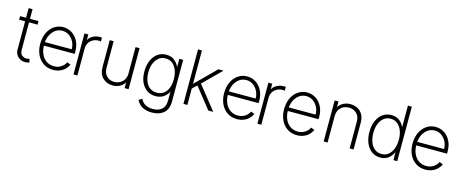

<svg xmlns="http://www.w3.org/2000/svg" viewBox="-47 -1509 6031 2505"><g transform="rotate(15 2969.0 -256.0)"><path d="M173 -502V-129Q173 -82 200 -59Q227 -37 260 -37Q268 -37 280 -39L301 -45L314 3Q293 9 287 10Q275 13 257 13Q222 13 191 -3Q160 -18 140 -49Q120 -78 120 -121V-502H39V-550H120V-680H173V-550H288V-502Z M502 -22Q446 -60 416 -124Q386 -189 386 -270Q386 -352 416 -418Q446 -483 500 -520Q555 -558 623 -558Q685 -558 739 -525Q792 -492 823 -432Q855 -371 855 -290V-259H439Q439 -199 463 -145Q487 -93 530 -63Q574 -33 634 -33Q677 -33 707 -48Q738 -61 758 -83Q777 -102 790 -128L838 -109Q825 -78 797 -49Q773 -22 730 -3Q686 16 634 16Q558 16 502 -22ZM778 -408Q755 -453 714 -482Q674 -509 623 -509Q574 -509 533 -482Q494 -455 468 -408Q443 -358 440 -307H802Q802 -362 778 -408Z M961 -550V-464H957Q974 -506 1017 -531Q1061 -557 1116 -557H1128Q1137 -557 1143 -556V-504L1128 -506Q1124 -507 1114 -507Q1071 -507 1036 -488Q1001 -468 982 -436Q962 -402 962 -359V4H909V-550Z M1653 -550V4H1599V-84H1604Q1587 -45 1542 -16Q1497 11 1438 11Q1355 11 1303 -42Q1250 -94 1250 -186V-550H1303V-188Q1303 -122 1343 -80Q1384 -39 1447 -39Q1486 -39 1522 -58Q1557 -77 1578 -111Q1599 -146 1599 -194V-550Z M1892 190Q1840 160 1814 105L1859 79Q1879 123 1919 147Q1959 172 2024 172Q2101 172 2145 132Q2189 94 2189 11V-120H2194Q2177 -71 2129 -34Q2084 1 2014 1Q1947 1 1897 -33Q1848 -68 1819 -129Q1792 -191 1792 -273Q1792 -356 1819 -420Q1845 -482 1896 -521Q1946 -558 2014 -558Q2088 -558 2131 -518Q2176 -479 2194 -428H2190V-550H2242V13Q2242 117 2182 169Q2121 220 2024 220Q1946 220 1892 190ZM2144 -108Q2190 -169 2190 -273Q2190 -341 2169 -395Q2148 -447 2110 -479Q2071 -509 2018 -509Q1962 -509 1925 -478Q1886 -447 1865 -394Q1845 -343 1845 -273Q1845 -206 1866 -155Q1888 -102 1925 -75Q1965 -47 2018 -47Q2098 -47 2144 -108Z M2447 -732V-279H2445L2718 -550H2787L2546 -311L2797 4H2730L2508 -276L2447 -217V4H2394V-732Z M2986 -22Q2930 -60 2900 -124Q2870 -189 2870 -270Q2870 -352 2900 -418Q2930 -483 2984 -520Q3039 -558 3107 -558Q3169 -558 3223 -525Q3276 -492 3307 -432Q3339 -371 3339 -290V-259H2923Q2923 -199 2947 -145Q2971 -93 3014 -63Q3058 -33 3118 -33Q3161 -33 3191 -48Q3222 -61 3242 -83Q3261 -102 3274 -128L3322 -109Q3309 -78 3281 -49Q3257 -22 3214 -3Q3170 16 3118 16Q3042 16 2986 -22ZM3262 -408Q3239 -453 3198 -482Q3158 -509 3107 -509Q3058 -509 3017 -482Q2978 -455 2952 -408Q2927 -358 2924 -307H3286Q3286 -362 3262 -408Z M3445 -550V-464H3441Q3458 -506 3501 -531Q3545 -557 3600 -557H3612Q3621 -557 3627 -556V-504L3612 -506Q3608 -507 3598 -507Q3555 -507 3520 -488Q3485 -468 3466 -436Q3446 -402 3446 -359V4H3393V-550Z M3796 -22Q3740 -60 3710 -124Q3680 -189 3680 -270Q3680 -352 3710 -418Q3740 -483 3794 -520Q3849 -558 3917 -558Q3979 -558 4033 -525Q4086 -492 4117 -432Q4149 -371 4149 -290V-259H3733Q3733 -199 3757 -145Q3781 -93 3824 -63Q3868 -33 3928 -33Q3971 -33 4001 -48Q4032 -61 4052 -83Q4071 -102 4084 -128L4132 -109Q4119 -78 4091 -49Q4067 -22 4024 -3Q3980 16 3928 16Q3852 16 3796 -22ZM4072 -408Q4049 -453 4008 -482Q3968 -509 3917 -509Q3868 -509 3827 -482Q3788 -455 3762 -408Q3737 -358 3734 -307H4096Q4096 -362 4072 -408Z M4288 4V-550H4340V-463H4336Q4354 -504 4398 -530Q4442 -557 4501 -557Q4586 -557 4639 -504Q4692 -449 4692 -360V4H4639V-358Q4639 -425 4599 -467Q4559 -508 4493 -508Q4428 -508 4384 -466Q4341 -424 4341 -354V4Z M4936 -21Q4886 -59 4859 -123Q4832 -189 4832 -271Q4832 -355 4859 -419Q4888 -485 4937 -521Q4988 -558 5054 -558Q5127 -558 5171 -518Q5216 -479 5234 -428H5229V-732H5282V4H5230V-115H5234Q5215 -65 5171 -24Q5125 16 5054 16Q4988 16 4936 -21ZM5150 -64Q5188 -95 5209 -149Q5230 -203 5230 -272Q5230 -340 5209 -394Q5188 -447 5150 -478Q5112 -509 5058 -509Q5003 -509 4965 -478Q4926 -446 4905 -393Q4885 -338 4885 -272Q4885 -205 4905 -150Q4925 -96 4965 -64Q5003 -33 5058 -33Q5112 -33 5150 -64Z M5531 -22Q5475 -60 5445 -124Q5415 -189 5415 -270Q5415 -352 5445 -418Q5475 -483 5529 -520Q5584 -558 5652 -558Q5714 -558 5768 -525Q5821 -492 5852 -432Q5884 -371 5884 -290V-259H5468Q5468 -199 5492 -145Q5516 -93 5559 -63Q5603 -33 5663 -33Q5706 -33 5736 -48Q5767 -61 5787 -83Q5806 -102 5819 -128L5867 -109Q5854 -78 5826 -49Q5802 -22 5759 -3Q5715 16 5663 16Q5587 16 5531 -22ZM5807 -408Q5784 -453 5743 -482Q5703 -509 5652 -509Q5603 -509 5562 -482Q5523 -455 5497 -408Q5472 -358 5469 -307H5831Q5831 -362 5807 -408Z"/></g></svg>

Font: Sinter Light
Style: Regular
Weight: 300
Foundry: Adobe & rsms
Version: Version 1.000